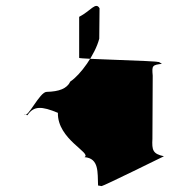

<svg xmlns="http://www.w3.org/2000/svg" viewBox="-20 -598 608 650"><path d="M62 -210 73 -208C94 -240 121 -239 176 -216C174 -126 292 -80 266 -66C316 -62 310 -14 312 30L324 32C330 32 535 -69 535 -69C497 -77 494 -90 496 -128L497 -342C494 -376 495 -378 529 -382C525 -382 519 -390 515 -388C517 -392 248 -398 248 -402V-541C287 -561 304 -593 317 -570L316 -467C302 -413 252 -344 218 -322C207 -298 180 -288 138 -287C114 -287 74 -196 62 -210Z"/></svg>

Font: Zinc
Style: Regular
Weight: 400
Version: Version 1